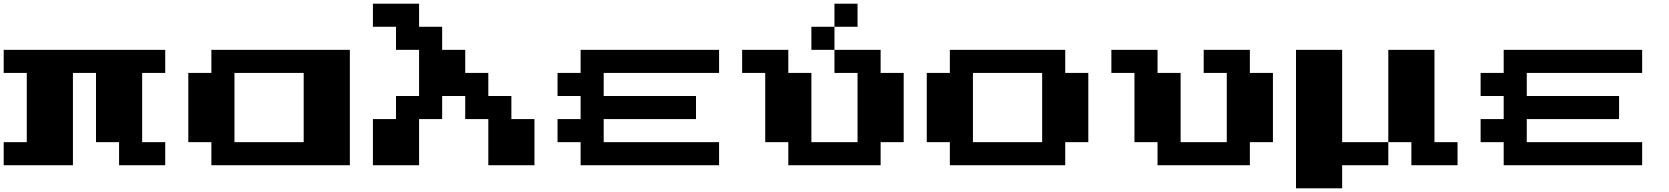

<svg xmlns="http://www.w3.org/2000/svg" viewBox="-20 -1020 9040 1040"><path d="M0 -125V-250H125V-625H0V-750H875V-625H750V-250H875V-125H625V-250H500V-625H375V-125Z M1125 -125V-250H1000V-625H1125V-750H1875V-125ZM1250 -250H1625V-625H1250Z M2000 -125V-375H2125V-500H2250V-750H2125V-875H2000V-1000H2250V-875H2375V-750H2500V-625H2625V-500H2750V-375H2875V-125H2625V-375H2500V-500H2375V-375H2250V-125Z M3125 -125V-250H3000V-375H3125V-500H3000V-625H3125V-750H3875V-625H3250V-500H3750V-375H3250V-250H3875V-125Z M4625 -875H4500V-1000H4625ZM4500 -875V-750H4375V-875ZM4875 -625V-250H4750V-125H4250V-250H4125V-625H4000V-750H4250V-625H4375V-250H4625V-625H4500V-750H4750V-625Z M5125 -125V-250H5000V-625H5125V-750H5750V-625H5875V-250H5750V-125ZM5250 -250H5625V-625H5250Z M6250 -125V-250H6125V-625H6000V-750H6250V-625H6375V-250H6625V-625H6500V-750H6750V-625H6875V-250H6750V-125Z M7250 -250H7500V-125H7250V0H7000V-750H7250ZM7875 -250V-125H7625V-250H7500V-750H7750V-250Z M8125 -125V-250H8000V-375H8125V-500H8000V-625H8125V-750H8875V-625H8250V-500H8750V-375H8250V-250H8875V-125Z"/></svg>

Font: Press Start 2P
Style: Regular
Weight: 400
Designer: CodeMan38
Foundry: CodeMan38
Version: Version 3.000